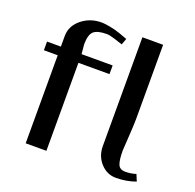

<svg xmlns="http://www.w3.org/2000/svg" viewBox="-137 -936 1108 1089"><g transform="rotate(20 416.5 -391.5)"><path d="M125 0V-531.2H41.5V-583.5H125V-647Q125 -708 176 -749.8Q227.1 -791.5 296.9 -791.5Q314 -791.5 348.1 -785.2Q382.3 -778.8 413.6 -767.6L458.5 -751L444.8 -713.4L393.6 -730Q363.3 -739.7 345.7 -739.7Q289.1 -739.7 266.8 -719.2Q244.6 -698.7 244.6 -640.6Q244.6 -632.8 250 -583.5H437.5V-531.2H250V0ZM541.5 -791.5H666.5V-343.8Q666.5 -312.5 661.4 -234.4Q656.2 -156.2 656.2 -149.9Q656.2 -92.8 666.5 -67.1Q676.8 -41.5 710.4 -41.5Q744.6 -41.5 774.9 -51.3L791.5 -11.2Q734.9 9.3 671.9 9.3Q618.2 9.3 579.8 -32.5Q541.5 -74.2 541.5 -135.3Z"/></g></svg>

Font: Resagnicto
Style: Bold
Weight: 700
Version: Version 0.9991